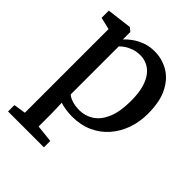

<svg xmlns="http://www.w3.org/2000/svg" viewBox="-225 -697 1066 1066"><g transform="rotate(45 308.0 -164.0)"><path d="M23.5 242V192L94.5 181V-476L23 -493V-549.5L168.5 -567.5H170.5L191.5 -550V-491.5Q207.5 -509.5 232.5 -527.5Q257.5 -545.5 290.5 -557.8Q323.5 -570 363.5 -570Q420.5 -570 470.2 -542Q520 -514 551 -454Q582 -394 582 -297.5Q582 -234 562.2 -178.2Q542.5 -122.5 505.2 -79.8Q468 -37 414.8 -13Q361.5 11 294 11Q270.5 11 243.8 7Q217 3 200 -3L202.5 80.5V181L305 192V242ZM297.5 -42.5Q344 -42.5 382 -67.2Q420 -92 442.5 -144.8Q465 -197.5 465 -282.5Q465 -339.5 454 -380.5Q443 -421.5 423 -447.8Q403 -474 377 -486.2Q351 -498.5 321.5 -498.5Q294.5 -498.5 271.2 -490.5Q248 -482.5 230.2 -470.8Q212.5 -459 202.5 -448V-72Q210 -61.5 236.5 -52Q263 -42.5 297.5 -42.5Z"/></g></svg>

Font: Merriweather Light 18pt Medium
Style: Regular
Weight: 500
Version: Version 2.100